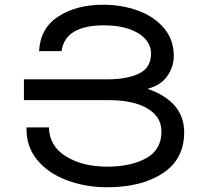

<svg xmlns="http://www.w3.org/2000/svg" viewBox="-20 -784 866 811"><path d="M440 -361Q543 -361 602.5 -326Q662 -291 662 -228Q662 -151 597 -115.5Q532 -80 433 -80Q329 -80 258.5 -123.5Q188 -167 187 -246H92Q90 -165 137.5 -108Q185 -51 264 -22Q343 7 432 7Q578 7 668 -52.5Q758 -112 758 -225Q758 -355 603 -409Q659 -423 686.5 -462.5Q714 -502 714 -548Q714 -617 672 -666Q630 -715 562 -739.5Q494 -764 415 -764Q303 -764 226.5 -714.5Q150 -665 145 -568H240Q255 -677 420 -677Q480 -677 525 -661.5Q570 -646 594 -619Q618 -592 618 -558Q618 -497 566.5 -473Q515 -449 437 -449H81V-361Z"/></svg>

Font: Montserrat arm2
Style: Regular
Weight: 400
Designer: Julieta Ulanovsky
Foundry: Julieta Ulanovsky
Version: Version 6.000